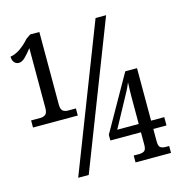

<svg xmlns="http://www.w3.org/2000/svg" viewBox="-106 -817 876 915"><g transform="rotate(-15 332.0 -359.5)"><path d="M22 -287V-322H68Q82 -322 92.5 -329.5Q103 -337 103 -362V-657Q86 -635 69.5 -618.5Q53 -602 37 -602Q24 -602 15 -612Q6 -622 6 -641Q29 -644 53.5 -660.5Q78 -677 102 -704L124 -719H169V-362Q169 -337 179 -329.5Q189 -322 203 -322H243V-287ZM168 0 445 -714H497L220 0ZM451 0V-34H479Q493 -34 503 -40Q513 -46 513 -71V-132H362V-160L516 -432H574V-173H639V-132H574V-71Q574 -46 584 -40Q594 -34 608 -34H626V0ZM407 -173H513V-301Q513 -317 513.5 -338Q514 -359 515 -378Q511 -368 505 -355Q499 -342 496 -337Z"/></g></svg>

Font: Noto Serif ExtraCondensed
Style: Regular
Weight: 400
Width: 2
Designer: Monotype Design Team
Foundry: Monotype Imaging Inc.
Version: Version 2.015